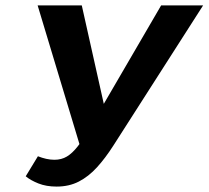

<svg xmlns="http://www.w3.org/2000/svg" viewBox="-20 -678 770 709"><path d="M189 11Q151 11 122 -0.5Q93 -12 75 -27L120 -101Q135 -95 150.5 -91.5Q166 -88 181 -88Q207 -88 227 -100Q247 -112 267 -137.5Q287 -163 310 -203L575 -658H730L399 -141Q369 -94 338 -60Q307 -26 271 -7.5Q235 11 189 11ZM283 -114 119 -658H282L386 -193Z"/></svg>

Font: Ysabeau Infant ExtraBold
Style: Italic
Weight: 800
Italic angle: -12°
Designer: Christian Thalmann (Catharsis Fonts)
Version: Version 2.001;gftools[0.9.30]; featfreeze: ss01,ss02,lnum